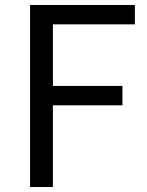

<svg xmlns="http://www.w3.org/2000/svg" viewBox="-20 -753 592 773"><path d="M101 0V-733H523V-655H193V-407H473V-329H193V0Z"/></svg>

Font: Noto Sans KR Thin
Style: Regular
Weight: 400
Version: Version 2.004-H2;hotconv 1.0.118;makeotfexe 2.5.65603